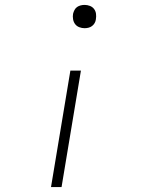

<svg xmlns="http://www.w3.org/2000/svg" viewBox="-20 -558 640 783"><path d="M325 -443Q314 -443 303.5 -447Q293 -451 286.5 -459.5Q280 -468 278 -479.5Q276 -491 278 -502Q280 -510 284 -517.5Q288 -525 294.5 -529.5Q301 -534 309 -536Q317 -538 325 -538Q336 -538 346.5 -534Q357 -530 363.5 -521.5Q370 -513 371.5 -502Q373 -491 371 -479Q370 -471 366 -464Q362 -457 355.5 -452Q349 -447 341 -445Q333 -443 325 -443ZM188 205 267 -270H310L231 205Z"/></svg>

Font: Iosevka Curly Slab XLtExObl
Style: Regular
Weight: 200
Width: 7
Italic angle: -9°
Monospace: yes
Designer: Belleve Invis
Foundry: Belleve Invis
Version: Version 11.0.0; ttfautohint (v1.8.3)